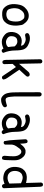

<svg xmlns="http://www.w3.org/2000/svg" viewBox="1344 -2144 813 3540"><g transform="rotate(90 1750.0 -373.5)"><path d="M213 -8Q186 -10 159.5 -19.5Q133 -29 104.5 -64Q76 -99 64.5 -143Q53 -187 55 -235.5Q57 -284 69 -333.5Q81 -383 115.5 -422.5Q150 -462 196 -482.5Q242 -503 294.5 -496Q347 -489 391 -443Q435 -397 440.5 -364Q446 -331 450 -297Q454 -263 450 -216Q446 -169 431.5 -130Q417 -91 385 -58Q353 -25 309 -14.5Q265 -4 213 -8ZM315 -101Q349 -120 360.5 -153.5Q372 -187 375 -221Q378 -255 375 -296Q372 -337 349.5 -373Q327 -409 301.5 -415Q276 -421 241.5 -413Q207 -405 175 -366Q143 -327 136 -288Q129 -249 131 -216Q133 -183 144.5 -145Q156 -107 189.5 -94Q223 -81 257 -84.5Q291 -88 315 -101Z M915 2Q899 0 888 -10L874 -31Q841 -16 810.5 -8Q780 0 743.5 -1Q707 -2 674 -18.5Q641 -35 612.5 -62Q584 -89 575 -126Q566 -163 570 -201Q574 -239 587 -269.5Q600 -300 626 -325.5Q652 -351 688.5 -361.5Q725 -372 761 -367Q797 -362 821 -353Q821 -390 795 -408.5Q769 -427 738 -436.5Q707 -446 677.5 -438.5Q648 -431 623 -429L600 -440Q588 -454 590 -476L602 -497Q629 -515 663 -518Q697 -521 731 -515Q765 -509 815.5 -483.5Q866 -458 887.5 -408Q909 -358 910 -245Q911 -132 954 -29L944 -10Q931 0 915 2ZM819 -93 847 -116Q841 -151 839 -179.5Q837 -208 835 -237Q793 -289 745 -287.5Q697 -286 676.5 -265.5Q656 -245 650.5 -216.5Q645 -188 647.5 -161Q650 -134 669 -115.5Q688 -97 715 -85.5Q742 -74 770.5 -78.5Q799 -83 819 -93Z M1401 -4 1382 -14Q1341 -76 1300 -138Q1259 -200 1215 -261L1158 -202L1162 -41L1152 -21Q1139 -10 1117 -12L1098 -21Q1084 -43 1084 -71Q1084 -99 1072 -711Q1074 -727 1084 -738Q1098 -750 1119 -748L1139 -738L1148 -719L1156 -319L1304 -491Q1327 -517 1362 -515L1382 -505Q1394 -491 1392 -470L1382 -450L1265 -323Q1392 -134 1416 -103Q1440 -72 1446 -33L1437 -14Q1423 -2 1401 -4Z M1681 -331V-361L1680 -621V-677L1681 -703Q1690 -735 1717 -735Q1751 -735 1758 -699V-324Q1756 -214 1764 -161Q1768 -114 1782.5 -89.5Q1797 -65 1840 -73Q1883 -81 1927 -96L1947 -87Q1959 -73 1957 -51L1943 -27Q1914 -6 1879.5 4Q1845 14 1806 12Q1772 8 1737 -28.5Q1702 -65 1692 -129Q1680 -179 1681 -331Z M2415 2Q2399 0 2388 -10L2374 -31Q2341 -16 2310.5 -8Q2280 0 2243.5 -1Q2207 -2 2174 -18.5Q2141 -35 2112.5 -62Q2084 -89 2075 -126Q2066 -163 2070 -201Q2074 -239 2087 -269.5Q2100 -300 2126 -325.5Q2152 -351 2188.5 -361.5Q2225 -372 2261 -367Q2297 -362 2321 -353Q2321 -390 2295 -408.5Q2269 -427 2238 -436.5Q2207 -446 2177.5 -438.5Q2148 -431 2123 -429L2100 -440Q2088 -454 2090 -476L2102 -497Q2129 -515 2163 -518Q2197 -521 2231 -515Q2265 -509 2315.5 -483.5Q2366 -458 2387.5 -408Q2409 -358 2410 -245Q2411 -132 2454 -29L2444 -10Q2431 0 2415 2ZM2319 -93 2347 -116Q2341 -151 2339 -179.5Q2337 -208 2335 -237Q2293 -289 2245 -287.5Q2197 -286 2176.5 -265.5Q2156 -245 2150.5 -216.5Q2145 -188 2147.5 -161Q2150 -134 2169 -115.5Q2188 -97 2215 -85.5Q2242 -74 2270.5 -78.5Q2299 -83 2319 -93Z M2884 -4 2864 -14Q2847 -39 2853 -72Q2856 -112 2859 -149.5Q2862 -187 2861 -224Q2860 -261 2849.5 -291Q2839 -321 2817.5 -342.5Q2796 -364 2768 -360Q2740 -356 2718.5 -328Q2697 -300 2673.5 -264.5Q2650 -229 2645 -187V-91L2646 -64L2637 -45Q2623 -33 2602 -35L2582 -45Q2563 -142 2559 -241.5Q2555 -341 2547 -438Q2549 -454 2559 -466Q2572 -478 2594 -476L2613 -466Q2623 -437 2625 -404.5Q2627 -372 2629 -339Q2650 -366 2671.5 -389.5Q2693 -413 2724 -428.5Q2755 -444 2796 -437.5Q2837 -431 2870 -398.5Q2903 -366 2920.5 -322Q2938 -278 2934.5 -196Q2931 -114 2931 -78.5Q2931 -43 2919 -14Q2905 -2 2884 -4Z M3403 -4 3384 -14Q3372 -29 3372 -51Q3337 -39 3307.5 -32Q3278 -25 3240.5 -29Q3203 -33 3167 -47Q3131 -61 3103.5 -94.5Q3076 -128 3064.5 -172Q3053 -216 3057 -261Q3061 -306 3073.5 -344Q3086 -382 3119 -413Q3152 -444 3196 -455Q3240 -466 3286 -460Q3332 -454 3353 -446L3345 -723Q3347 -738 3356 -750Q3370 -762 3392 -760L3411 -750Q3423 -729 3423 -703.5Q3423 -678 3450 -35L3440 -16Q3425 -2 3403 -4ZM3364 -140 3358 -354Q3282 -392 3238.5 -385Q3195 -378 3172.5 -355.5Q3150 -333 3140.5 -303.5Q3131 -274 3131 -244Q3131 -214 3138.5 -188.5Q3146 -163 3166 -141.5Q3186 -120 3215 -112Q3244 -104 3280.5 -108Q3317 -112 3364 -140Z"/></g></svg>

Font: Kosefont JP
Style: Regular
Weight: 400
Designer: Nozomi Seto 瀬戸のぞみ
Version: Version 3.00;June 19, 2020